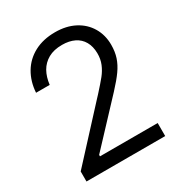

<svg xmlns="http://www.w3.org/2000/svg" viewBox="-169 -831 885 947"><g transform="rotate(-30 273.0 -357.5)"><path d="M48.8 -57.1 298.3 -328.1Q305.7 -335.9 313 -343.8Q351.1 -385.7 370.1 -409.4Q389.2 -433.1 400.6 -460.7Q412.1 -488.3 411.6 -522Q411.1 -560.1 395.5 -587.6Q379.9 -615.2 350.6 -629.6Q321.3 -644 280.8 -644Q233.9 -644 201.9 -626Q169.9 -607.9 152.3 -576.7Q134.8 -545.4 129.9 -503.4H52.2Q56.2 -565.4 84.7 -613.5Q113.3 -661.6 163.8 -688.5Q214.4 -715.3 282.2 -715.3Q345.2 -715.3 392.6 -690.7Q439.9 -666 465.8 -622.3Q491.7 -578.6 491.7 -523.4Q491.7 -483.9 481.2 -452.1Q470.7 -420.4 448.7 -389.4Q426.8 -358.4 387.2 -315.9L372.6 -300.3L168.5 -82.5V-74.2H497.1V0H48.8Z"/></g></svg>

Font: Wand UI Pro
Style: Regular
Weight: 400
Designer: Andreas Faust
Version: Version 1.003;FEAKit 1.0